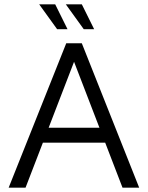

<svg xmlns="http://www.w3.org/2000/svg" viewBox="-20 -867 683 887"><path d="M20 0 286 -667H358L623 0H546L315 -600L330 -602L98 0ZM137 -208 168 -277H495L500 -208ZM244 -732 161 -847H235L292 -732ZM367 -732 284 -847H358L415 -732Z"/></svg>

Font: Maven Pro
Style: Regular
Weight: 400
Designer: Joe Prince
Foundry: Joe Prince
Version: Version 2.103